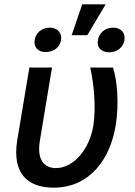

<svg xmlns="http://www.w3.org/2000/svg" viewBox="-20 -858 625 888"><path d="M115.8 -545.5 59.7 -208.8C35.2 -57.5 106.5 9.9 228 9.9C396.7 9.9 489.7 -123.9 514.9 -277C531.2 -375 522.7 -485.8 502.5 -545.5H397.4C415.5 -464.5 424 -360.1 411.9 -277C394.2 -170.1 322.8 -80.6 238.3 -80.6C189.6 -80.6 148.8 -112.9 164.4 -207.4L220.5 -545.5ZM140.3 -672.9C135.3 -641.3 153.8 -617.2 191.8 -617.2C229.8 -617.2 257.5 -641.3 262.4 -672.9C267 -704.5 247.9 -730.1 209.9 -730.1C171.9 -730.1 144.9 -704.5 140.3 -672.9ZM311.4 -695.3H383.9L468.8 -838.1H360.4ZM432.9 -671.9C426.8 -640.6 446.7 -616.1 485.4 -616.1C523.1 -616.1 549.7 -640.3 555.8 -671.9C560 -704.9 541.2 -730.1 503.6 -730.1C464.8 -730.1 437.1 -704.5 432.9 -671.9Z"/></svg>

Font: Magic Ui Pro Medium
Style: Italic
Weight: 500
Italic angle: -9.39999°
Designer: Stefan Endress, Andreas Faust
Version: Version 1.000;FEAKit 1.0